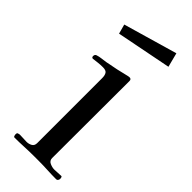

<svg xmlns="http://www.w3.org/2000/svg" viewBox="-246 -798 836 836"><g transform="rotate(45 172.0 -380.0)"><path d="M317 -15Q317 -10 314 -5.5Q311 -1 306 -1Q278 -1 250.5 -2.5Q223 -4 194 -4H167Q137 -4 107.5 -2.5Q78 -1 49 -1Q45 -1 43.5 -6Q42 -11 42 -14Q42 -19 43 -21.5Q44 -24 49 -25Q54 -27 60.5 -26.5Q67 -26 73 -26Q80 -26 86 -25.5Q92 -25 99 -25Q113 -25 124.5 -31.5Q136 -38 136 -54V-454Q136 -471 130 -480.5Q124 -490 105 -490Q91 -490 76.5 -488.5Q62 -487 48 -485Q40 -485 40 -494Q40 -504 48 -507Q60 -511 73.5 -512.5Q87 -514 99 -516Q127 -521 155 -527Q183 -533 210 -540Q213 -541 218 -541Q229 -541 229 -529Q229 -411 228.5 -292Q228 -173 228 -54Q228 -38 242.5 -31.5Q257 -25 270 -25Q280 -25 290.5 -26Q301 -27 311 -27Q315 -27 316 -22Q317 -17 317 -15ZM305 -693 51 -643 39 -687 288 -759Z"/></g></svg>

Font: Kaisei Decol
Style: Regular
Weight: 400
Designer: Font-Kai, 金井和夫
Foundry: KAZUO KANAI
Version: Version 5.003